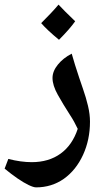

<svg xmlns="http://www.w3.org/2000/svg" viewBox="-54 -750 451 830"><path d="M102 60Q91 60 70 50Q49 40 22 21.5Q-5 3 -34 -21L-18 -63Q9 -56 34.5 -52.5Q60 -49 83 -49Q157 -49 208 -86Q259 -123 282 -193Q275 -208 266.5 -223.5Q258 -239 248 -254Q219 -299 196 -340Q173 -381 173 -413Q173 -442 196 -470.5Q219 -499 256 -518Q262 -497 270.5 -469Q279 -441 288.5 -413.5Q298 -386 305 -365Q318 -328 326.5 -292Q335 -256 335 -224Q335 -146 305 -80.5Q275 -15 222 23Q169 60 102 60ZM201 -578Q150 -620 124 -650Q147 -673 165.5 -692.5Q184 -712 199 -730Q210 -718 228 -700Q246 -682 271 -658Q259 -641 241.5 -621Q224 -601 201 -578Z"/></svg>

Font: Noto Naskh Arabic UI
Style: Regular
Weight: 400
Designer: Monotype Design Team, David Williams, Mohamad Dakak and Nizar Qandah
Foundry: Monotype Imaging Inc.
Version: Version 2.014